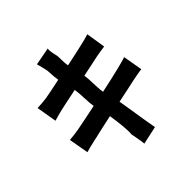

<svg xmlns="http://www.w3.org/2000/svg" viewBox="-221 -997 1242 1242"><g transform="rotate(-45 400.0 -375.5)"><path d="M528 36C521 4 517 -32 511 -62C507 -93 495 -160 482 -242C553 -256 604 -268 642 -276C673 -282 707 -289 730 -291L707 -425C685 -417 651 -409 620 -401C584 -392 524 -378 452 -363C443 -418 448 -472 440 -522C506 -535 555 -546 588 -553C612 -557 646 -563 664 -565L643 -698C623 -691 589 -683 563 -677C534 -670 480 -658 412 -644C406 -689 409 -720 407 -734C403 -758 391 -794 397 -814L275 -791C281 -767 289 -742 294 -713C296 -697 295 -665 302 -623C233 -609 191 -599 163 -595C138 -591 103 -589 78 -588L102 -448C129 -457 153 -462 179 -469C203 -474 261 -487 331 -501C334 -479 336 -457 337 -434V-425L338 -415C339 -390 340 -366 344 -341C263 -325 203 -311 166 -305C140 -301 101 -295 80 -294L104 -158C122 -164 152 -171 187 -179C189 -179 192 -180 195 -181L202 -182C239 -191 301 -205 372 -220C385 -136 391 -68 387 -39C392 -10 400 26 404 63L528 36Z"/></g></svg>

Font: Glow Sans TC Compressed
Style: Bold
Weight: 700
Width: 2
Designer: Ryoko NISHIZUKA (kana, bopomofo & ideographs); Paul D. Hunt (Latin, Greek & Cyrillic); Sandoll Communications, Soo-young
Version: Version 0.93